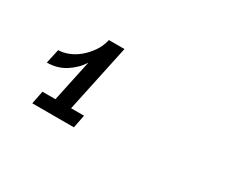

<svg xmlns="http://www.w3.org/2000/svg" viewBox="-59 -783 664 564"><g transform="rotate(30 273.0 -500.5)"><path d="M219.2 -363.8H78.1L86.9 -408.2H130.9L161.1 -549.8Q146 -524.9 118.4 -506.8Q90.8 -488.8 55.2 -488.8L65.9 -537.1Q81.1 -537.1 99.1 -543.9Q117.2 -550.8 133.1 -564Q148.9 -577.1 161.9 -595.5Q174.8 -613.8 180.2 -637.2H232.9L184.1 -408.2H228Z"/></g></svg>

Font: Anonymous Pro
Style: Italic
Weight: 400
Italic angle: -12°
Monospace: yes
Designer: Mark Simonson
Version: Version 1.003